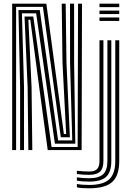

<svg xmlns="http://www.w3.org/2000/svg" viewBox="-20 -820 720 1049"><path d="M46.5 0V-800H233.2L276.8 -475.5L329 -87.8H341.5L321.5 -477L317.2 -800H338.8L343.2 -477L361.8 -70.2H312.2L214.5 -782.5H68V0ZM89.8 0V-343L80.8 -765H197.2L297.5 -52.8H374.8L362.8 -477L362.5 -800H384.8L385 -477L391.5 -35H280L177.5 -747.2H99.8L111.2 -343V0ZM135 0 131 -343 114 -729.8H161.8L261.8 -17H404.2L406.5 -800H428L426 0H240.8L194.2 -344L145.5 -712.2H135L152.5 -343L156.5 0ZM523.5 -781V-800H631.5V-781ZM523.5 -705.5V-724.5H631.5V-705.5ZM523.5 -743.2V-762.2H631.5V-743.2ZM466.5 208.8Q444.5 208.8 427.2 207.5Q410 206.2 400 203.2V185.2Q413 187.8 429.8 189.1Q446.5 190.5 466.5 190.5Q543.2 190.5 576.5 160Q609.8 129.5 609.8 59.2V-600H631.5V59.2Q631.5 139.5 593.2 174.1Q555 208.8 466.5 208.8ZM466.5 172.2Q449.5 172.2 432.2 171Q415 169.8 400 167V149Q416.5 151.5 433.2 152.6Q450 153.8 466.5 153.8Q520.2 153.8 543.5 131.9Q566.8 110 566.8 59.2V-600H588.2V59.2Q588.2 119.8 560 146Q531.8 172.2 466.5 172.2ZM466.5 135.2Q452 135.2 435.2 134.2Q418.5 133.2 400 130.8V113Q420 115 436.6 116.1Q453.2 117.2 466.5 117.2Q497 117.2 510.2 103.8Q523.5 90.2 523.5 59.2V-600H545V59.2Q545 100 526.8 117.6Q508.5 135.2 466.5 135.2Z"/></svg>

Font: Big Shoulders Inline Display Thin
Style: Bold
Weight: 700
Version: Version 2.002